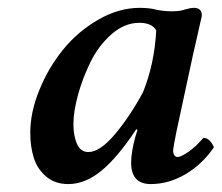

<svg xmlns="http://www.w3.org/2000/svg" viewBox="-20 -459 565 489"><path d="M344.2 -224.1Q373.5 -296.4 377.9 -381.8Q366.7 -400.9 335 -400.9Q297.4 -400.9 264.4 -372.1Q231.4 -343.3 210.9 -301.8Q190.4 -260.3 178.7 -217.5Q167 -174.8 167 -143.1Q167 -113.3 176 -92.5Q185.1 -71.8 205.1 -71.8Q234.4 -71.8 272.2 -116.5Q310.1 -161.1 344.2 -224.1ZM474.1 -439Q494.1 -439 494.1 -418.9Q491.2 -405.8 484.6 -376.7Q478 -347.7 471.2 -317.9L429.2 -123Q420.9 -81.1 420.9 -76.2Q420.9 -68.4 424.1 -63.7Q427.2 -59.1 432.1 -59.1Q440.9 -59.1 460.2 -72.5Q479.5 -85.9 498 -107.9Q514.2 -107.9 524.9 -84Q495.6 -41 452.9 -15.6Q410.2 9.8 363.8 9.8Q314 9.8 314 -44.9Q314 -70.8 324.2 -108.9L330.1 -127.9L327.1 -129.9Q279.3 -57.6 238 -23.9Q196.8 9.8 153.8 9.8Q120.1 9.8 97.7 -9.3Q75.2 -28.3 66.2 -56.6Q57.1 -85 57.1 -121.1Q57.1 -172.9 80.1 -229.5Q103 -286.1 140.4 -332.3Q177.7 -378.4 230 -408.7Q282.2 -439 335.9 -439Q361.3 -439 378.9 -434.1Q398.9 -430.2 417 -430.2Q439 -430.2 452.1 -435.1Q465.8 -439 474.1 -439Z"/></svg>

Font: Common Serif SemiBold
Style: Italic
Weight: 600
Italic angle: -12°
Designer: Philipp H. Poll, Khaled Hosny
Foundry: Stefan Peev, Context Ltd.
Version: Version 1.026